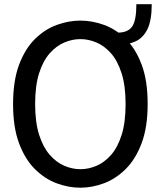

<svg xmlns="http://www.w3.org/2000/svg" viewBox="-20 -883 768 918"><path d="M364.5 14.5Q308 14.5 251.2 -6.5Q194.5 -27.5 147.2 -74.2Q100 -121 71.2 -197.5Q42.5 -274 42.5 -385Q42.5 -497 71.2 -573.5Q100 -650 147.2 -696.5Q194.5 -743 251.2 -763.8Q308 -784.5 364.5 -784.5Q420.5 -784.5 477.2 -764Q534 -743.5 581.2 -697Q628.5 -650.5 657.2 -574.2Q686 -498 686 -386Q686 -275 657.2 -198.5Q628.5 -122 581.2 -75Q534 -28 477.2 -6.8Q420.5 14.5 364.5 14.5ZM364.5 -74Q402.5 -74 440.8 -90Q479 -106 510.8 -142Q542.5 -178 561.5 -237.8Q580.5 -297.5 580.5 -385Q580.5 -472.5 561.5 -532.2Q542.5 -592 510.8 -628Q479 -664 440.8 -680Q402.5 -696 364.5 -696Q326 -696 287.8 -680Q249.5 -664 217.8 -628.2Q186 -592.5 167 -533Q148 -473.5 148 -386Q148 -298.5 167 -238.8Q186 -179 217.8 -142.8Q249.5 -106.5 287.8 -90.2Q326 -74 364.5 -74ZM542.5 -727Q591.5 -727 611.8 -756Q632 -785 632 -863H705.5Q705.5 -785.5 684.8 -743.2Q664 -701 627.2 -684.8Q590.5 -668.5 542.5 -668.5Z"/></svg>

Font: Junction Medium
Style: Regular
Weight: 500
Designer: Caroline Hadilaksono
Foundry: Caroline Hadilaksono, Tyler Finck, The League of Moveable Type
Version: Version 2.000; ttfautohint (v1.8.3)